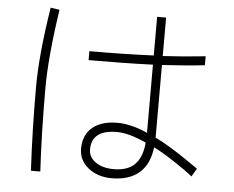

<svg xmlns="http://www.w3.org/2000/svg" viewBox="-53 -735 1067 875"><g transform="rotate(5 481.0 -297.5)"><path d="M631 -496V-673H672V-497Q763 -502 867 -513V-472Q789 -463 672 -456V-124Q738 -92 833 -26Q872 1 872 1L850 38Q822 15 763.5 -23.5Q705 -62 669 -79Q660 -1 614 38.5Q568 78 489 78Q424 78 381 43.5Q338 9 338 -44Q338 -107 379 -141.5Q420 -176 494 -176Q524 -176 560.5 -167Q597 -158 631 -142V-454Q501 -449 337 -449V-490Q502 -490 631 -496ZM144 -672 185 -666Q152 -447 152 -304Q152 -98 162 76H119Q109 -113 109 -304Q109 -454 144 -672ZM494 36Q557 36 590 3.5Q623 -29 629 -97Q550 -134 494 -134Q379 -134 379 -44Q379 -9 411 13.5Q443 36 494 36Z"/></g></svg>

Font: Gmarket Sans TTF Light
Style: Regular
Weight: 300
Designer: Creative Director : Sungho Lee; Art Director : Kiwoong Choi; Project Manager : Sori Yang, Jongwook Yoon; Font Designer :
Foundry: Sandoll Inc.
Version: Version 1.000;hotconv 1.0.109;makeotfexe 2.5.65596